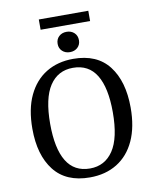

<svg xmlns="http://www.w3.org/2000/svg" viewBox="-89 -865 760 940"><g transform="rotate(-10 291.5 -394.5)"><path d="M282 8Q164 8 104.5 -68Q45 -144 45 -275Q45 -373 77 -440.5Q109 -508 166.5 -543Q224 -578 301 -578Q419 -578 478 -501.5Q537 -425 537 -294Q537 -198 506 -130.5Q475 -63 417.5 -27.5Q360 8 282 8ZM292 -535Q217 -535 176 -473Q135 -411 135 -284Q135 -161 173.5 -98Q212 -35 290 -35Q364 -35 405.5 -97Q447 -159 447 -287Q447 -409 408.5 -472Q370 -535 292 -535ZM292 -613Q269 -613 254 -627Q239 -641 239 -663Q239 -686 254 -700Q269 -714 292 -714Q315 -714 330 -700Q345 -686 345 -663Q345 -641 330 -627Q315 -613 292 -613ZM169 -797H415V-746H169Z"/></g></svg>

Font: Rasa
Style: Regular
Weight: 400
Designer: Anna Giedrys (Yrsa+Rasa design), David Brezina (Yrsa art-direction, Rasa art-direction, design)
Foundry: Rosetta Type Foundry
Version: Version 2.004